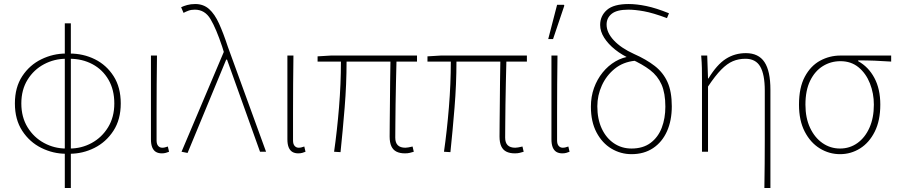

<svg xmlns="http://www.w3.org/2000/svg" viewBox="-20 -754 4460 954"><path d="M302 180V-638H332V180ZM308 10Q244 10 185.5 -19Q127 -48 90.5 -104Q54 -160 54 -240Q54 -320 90.5 -375.5Q127 -431 185.5 -459.5Q244 -488 308 -488V-462Q250 -462 199 -435Q148 -408 117 -358Q86 -308 86 -240Q86 -172 117 -121.5Q148 -71 199 -43.5Q250 -16 308 -16ZM326 10V-16Q385 -16 435.5 -43.5Q486 -71 517 -121.5Q548 -172 548 -240Q548 -308 519 -358Q490 -408 439.5 -435Q389 -462 326 -462V-488Q394 -488 451.5 -459.5Q509 -431 544.5 -375.5Q580 -320 580 -240Q580 -160 543.5 -104Q507 -48 449 -19Q391 10 326 10Z M784 8Q767 8 755 1Q743 -6 736.5 -21.5Q730 -37 730 -62V-478H760Q759 -406 758.5 -336Q758 -266 758 -196.5Q758 -127 758 -56Q758 -38 766 -29Q774 -20 786 -20Q793 -20 799 -21.5Q805 -23 814 -26L820 0Q813 3 804 5.5Q795 8 784 8Z M912 6 882 0 1092 -496 1084 -522Q1054 -612 1026 -659Q998 -706 948 -706Q930 -706 916.5 -701Q903 -696 892 -690L880 -718Q892 -724 910 -729Q928 -734 950 -734Q991 -734 1019 -709Q1047 -684 1068.5 -636.5Q1090 -589 1112 -522L1302 0H1272L1108 -458H1104Z M1462 8Q1445 8 1433 1Q1421 -6 1414.5 -21.5Q1408 -37 1408 -62V-478H1438Q1437 -406 1436.5 -336Q1436 -266 1436 -196.5Q1436 -127 1436 -56Q1436 -38 1444 -29Q1452 -20 1464 -20Q1471 -20 1477 -21.5Q1483 -23 1492 -26L1498 0Q1491 3 1482 5.5Q1473 8 1462 8Z M1992 8Q1967 8 1950 -0.5Q1933 -9 1924.5 -27.5Q1916 -46 1916 -76Q1916 -101 1916.5 -144Q1917 -187 1917.5 -240Q1918 -293 1918.5 -347.5Q1919 -402 1920 -448H1702Q1702 -336 1692.5 -219.5Q1683 -103 1672 2L1640 0Q1655 -105 1664.5 -221Q1674 -337 1674 -448H1558V-474L1624 -478H2052V-448H1950Q1949 -400 1947.5 -344.5Q1946 -289 1945.5 -235.5Q1945 -182 1944.5 -138.5Q1944 -95 1944 -70Q1944 -45 1956.5 -32.5Q1969 -20 1994 -20Q1999 -20 2008.5 -21.5Q2018 -23 2030 -26L2036 0Q2026 3 2016 5.5Q2006 8 1992 8Z M2538 8Q2513 8 2496 -0.5Q2479 -9 2470.5 -27.5Q2462 -46 2462 -76Q2462 -101 2462.5 -144Q2463 -187 2463.5 -240Q2464 -293 2464.5 -347.5Q2465 -402 2466 -448H2248Q2248 -336 2238.5 -219.5Q2229 -103 2218 2L2186 0Q2201 -105 2210.5 -221Q2220 -337 2220 -448H2104V-474L2170 -478H2598V-448H2496Q2495 -400 2493.5 -344.5Q2492 -289 2491.5 -235.5Q2491 -182 2490.5 -138.5Q2490 -95 2490 -70Q2490 -45 2502.5 -32.5Q2515 -20 2540 -20Q2545 -20 2554.5 -21.5Q2564 -23 2576 -26L2582 0Q2572 3 2562 5.5Q2552 8 2538 8Z M2774 8Q2757 8 2745 1Q2733 -6 2726.5 -21.5Q2720 -37 2720 -62V-478H2750Q2749 -406 2748.5 -336Q2748 -266 2748 -196.5Q2748 -127 2748 -56Q2748 -38 2756 -29Q2764 -20 2776 -20Q2783 -20 2789 -21.5Q2795 -23 2804 -26L2810 0Q2803 3 2794 5.5Q2785 8 2774 8ZM2704 -560 2748 -730H2782L2784 -726L2728 -560Z M3118 12Q3064 12 3018 -15.5Q2972 -43 2944 -96Q2916 -149 2916 -224Q2916 -274 2931.5 -317Q2947 -360 2974.5 -394Q3002 -428 3038 -449Q3074 -470 3114 -474L3134 -452Q3076 -446 3034.5 -412.5Q2993 -379 2970.5 -329.5Q2948 -280 2948 -226Q2948 -162 2970 -115Q2992 -68 3030.5 -42Q3069 -16 3118 -16Q3175 -16 3212.5 -44Q3250 -72 3268 -119Q3286 -166 3286 -224Q3286 -291 3267 -334Q3248 -377 3210 -406Q3172 -435 3116 -460Q3071 -480 3036.5 -507.5Q3002 -535 2982 -566.5Q2962 -598 2962 -630Q2962 -675 2995.5 -704.5Q3029 -734 3104 -734Q3143 -734 3191.5 -724Q3240 -714 3304 -688L3294 -664Q3224 -690 3179.5 -698Q3135 -706 3102 -706Q3045 -706 3019.5 -685.5Q2994 -665 2994 -632Q2994 -592 3030 -553.5Q3066 -515 3130 -486Q3191 -459 3233 -426.5Q3275 -394 3296.5 -346.5Q3318 -299 3318 -226Q3318 -155 3294 -101.5Q3270 -48 3225 -18Q3180 12 3118 12Z M3778 180Q3779 120 3779.5 59.5Q3780 -1 3780 -62Q3780 -123 3780 -183.5Q3780 -244 3780 -304Q3780 -384 3757.5 -423Q3735 -462 3684 -462Q3650 -462 3621.5 -450Q3593 -438 3563.5 -408Q3534 -378 3498 -324V0H3468V-360Q3468 -389 3467.5 -415.5Q3467 -442 3464 -478H3494L3498 -364H3500Q3542 -433 3586.5 -461.5Q3631 -490 3686 -490Q3749 -490 3778.5 -445.5Q3808 -401 3808 -308V180Z M4154 12Q4100 12 4053.5 -16.5Q4007 -45 3978.5 -100Q3950 -155 3950 -234Q3950 -319 3979 -373Q4008 -427 4055 -452.5Q4102 -478 4156 -478H4408V-448Q4366 -451 4326 -452.5Q4286 -454 4244 -454V-450Q4295 -422 4324.5 -367Q4354 -312 4354 -234Q4354 -155 4326.5 -100Q4299 -45 4253.5 -16.5Q4208 12 4154 12ZM4154 -16Q4202 -16 4240 -43Q4278 -70 4300 -119Q4322 -168 4322 -234Q4322 -290 4302.5 -339.5Q4283 -389 4246 -419.5Q4209 -450 4156 -450Q4108 -450 4068.5 -425.5Q4029 -401 4005.5 -353Q3982 -305 3982 -234Q3982 -168 4005 -119Q4028 -70 4067 -43Q4106 -16 4154 -16Z"/></svg>

Font: SourceSans3VF
Style: Regular
Weight: 200
Designer: Paul D. Hunt
Foundry: Adobe
Version: Version 3.052;hotconv 1.1.0;makeotfexe 2.6.0